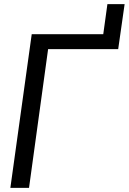

<svg xmlns="http://www.w3.org/2000/svg" viewBox="-20 -906 621 926"><path d="M30 0H120L212 -669H550L581 -886H498L478 -741H133Z"/></svg>

Font: Cheyenne Sans
Style: Italic
Weight: 400
Italic angle: -8.13011°
Designer: The Public Sans project authors (U.S. Web Design System), Libre Franklin designed by Pablo Impallari and Rodrigo Fuenzal
Foundry: The Cheyenne Sans Project Authors
Version: Version 2.007